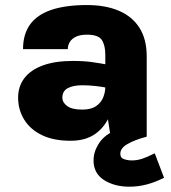

<svg xmlns="http://www.w3.org/2000/svg" viewBox="-20 -528 661 742"><path d="M407.5 0 387 -131.5V-316Q387 -353 373.5 -373.5Q360 -394 316 -394Q290 -394 273.8 -386.2Q257.5 -378.5 249.8 -365.8Q242 -353 242 -338H69Q69 -396 96.5 -433.8Q124 -471.5 179 -490Q234 -508.5 316 -508.5Q387.5 -508.5 439.2 -486.5Q491 -464.5 519 -420.5Q547 -376.5 547 -310V0ZM252.5 16Q186.5 16 141.2 -6.2Q96 -28.5 73 -66.5Q50 -104.5 50 -150.5Q50 -194 74 -225.8Q98 -257.5 145.2 -275Q192.5 -292.5 261.5 -292.5Q303.5 -292.5 335.8 -288Q368 -283.5 402 -277V-187Q377 -192.5 350.2 -195.5Q323.5 -198.5 298 -198.5Q262.5 -198.5 241.8 -187.2Q221 -176 221 -150.5Q221 -132 239.5 -118.2Q258 -104.5 298 -104.5Q332 -104.5 351.5 -118Q371 -131.5 379 -152Q387 -172.5 387 -192.5H424.5Q424.5 -135.5 406.5 -88Q388.5 -40.5 350.5 -12.2Q312.5 16 252.5 16ZM614 159Q580.5 176 547.2 184.8Q514 193.5 480 193.5Q422.5 193.5 382 167.8Q341.5 142 341.5 92Q341.5 59.5 360.8 28.5Q380 -2.5 416 -19.5L547.5 0Q500.5 12.5 472.8 28.5Q445 44.5 445 66Q445 82.5 459.8 87.2Q474.5 92 489 92Q509 92 528.5 85.8Q548 79.5 578 64.5Z"/></svg>

Font: Karla ExtraBold
Style: Regular
Weight: 800
Designer: Jonathan Pinhorn
Version: Version 2.001